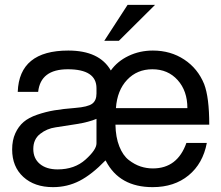

<svg xmlns="http://www.w3.org/2000/svg" viewBox="-20 -747 911 790"><path d="M455 -234Q456 -182 471 -144.5Q486 -107 510 -88.5Q534 -70 558.5 -62Q583 -54 609 -54Q710 -54 747 -159H831Q815 -74 756 -25.5Q697 23 608 23Q472 23 416 -84Q414 -86 414 -87Q358 -29 307.5 -3Q257 23 198 23Q122 23 76 -19Q30 -61 30 -132Q30 -170 43 -198.5Q56 -227 77 -245Q98 -263 133 -275Q168 -287 203.5 -293Q239 -299 290 -303Q341 -307 359 -320Q377 -333 377 -362V-384Q377 -462 259 -462Q147 -462 137 -369H53Q59 -539 261 -539Q389 -539 436 -457Q463 -495 509 -517Q555 -539 609 -539Q682 -539 738 -502Q794 -465 820 -401Q841 -346 841 -234ZM217 -50Q287 -50 332 -90.5Q377 -131 377 -157V-258Q347 -245 295.5 -236.5Q244 -228 208.5 -223Q173 -218 145 -196Q117 -174 117 -134Q117 -95 144 -72.5Q171 -50 217 -50ZM457 -302H751Q751 -373 711 -417.5Q671 -462 607 -462Q544 -462 503 -418.5Q462 -375 457 -302ZM505 -727H618L469 -579H409Z"/></svg>

Font: ColatingCofangSans
Style: Regular
Weight: 400
Foundry: GNU
Version: Version 412.227;June 27, 2022;FontCreator 11.0.0.2412 32-bit